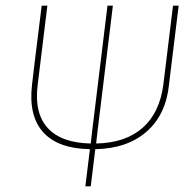

<svg xmlns="http://www.w3.org/2000/svg" viewBox="-20 -657 677 677"><path d="M281 0 297 -131Q184 -133 132 -191Q80 -249 93 -359L104 -452L127 -637H147L113 -359Q100 -259 148 -206Q196 -153 300 -151L305 -195L359 -637H378L324 -195L319 -151Q422 -153 482.5 -206Q543 -259 556 -359L590 -637H610L586 -442L576 -359Q565 -252 496.5 -192.5Q428 -133 316 -131L300 0Z"/></svg>

Font: Alegreya Sans Thin
Style: Italic
Weight: 100
Italic angle: -7°
Designer: Juan Pablo del Peral
Foundry: Huerta Tipografica
Version: Version 2.007